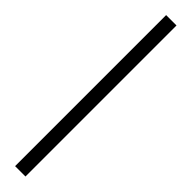

<svg xmlns="http://www.w3.org/2000/svg" viewBox="40 -127 471 471"><g transform="rotate(-45 275.0 108.0)"><path d="M13 126V90H537V126Z"/></g></svg>

Font: Noto Sans HK Thin
Style: Regular
Weight: 100
Designer: Ryoko NISHIZUKA 西塚涼子 (kana, bopomofo & ideographs); Paul D. Hunt (Latin, Greek & Cyrillic); Sandoll Communications 산돌커뮤니
Foundry: Adobe
Version: Version 2.004-H2;hotconv 1.0.118;makeotfexe 2.5.65603